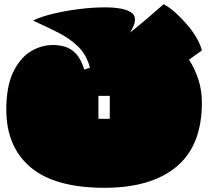

<svg xmlns="http://www.w3.org/2000/svg" viewBox="-20 -858 990 913"><path d="M477 35Q241 35 125.5 -62.5Q10 -160 10 -337Q10 -446 42 -513.5Q74 -581 124.5 -612.5Q175 -644 232 -644Q259 -644 287 -636.5Q315 -629 339.5 -604.5Q364 -580 381 -527L408 -536Q391 -598 351.5 -636.5Q312 -675 257 -703Q202 -731 137 -760Q175 -779 234 -793Q293 -807 357.5 -815Q422 -823 477 -823Q573 -823 607 -796.5Q641 -770 598 -703Q639 -735 678 -768.5Q717 -802 758 -838Q785 -824 814 -798Q843 -772 870 -740.5Q897 -709 915.5 -676.5Q934 -644 940 -618Q925 -608 909.5 -596.5Q894 -585 879 -574Q908 -529 924 -478Q940 -427 940 -370Q940 -166 819.5 -65.5Q699 35 477 35ZM448 -293H502V-402H448Z"/></svg>

Font: Oi
Style: Regular
Weight: 400
Designer: Kostas Bartsokas, Mohamad Dakak
Foundry: Foundry5
Version: Version 4.000